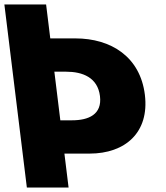

<svg xmlns="http://www.w3.org/2000/svg" viewBox="-61 -845 747 865"><path d="M146.7 -825H-41.3L60 0H248L229.2 -153H342.2C503.2 -153 612.5 -248 591.7 -418C570.7 -589 439.5 -672 278.5 -672H165.5ZM210.8 -303 183.9 -522H236.9C310.9 -522 379.1 -496 389.4 -412C399.6 -329 337.8 -303 263.8 -303Z"/></svg>

Font: Hussar
Style: BdOpOblOne
Weight: 700
Foundry: Cannot Into Space Fonts
Version: Version 2.00